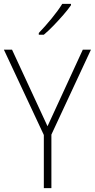

<svg xmlns="http://www.w3.org/2000/svg" viewBox="-20 -970 489 990"><path d="M225 -319 407 -714H449L245 -276V0H206V-274L0 -714H42ZM346 -943Q330 -920 306 -892.5Q282 -865 256 -838Q230 -811 206 -791H180V-800Q212 -833 246 -874.5Q280 -916 301 -950H346Z"/></svg>

Font: Noto Sans Ethiopic SemiCondensed ExtraLight
Style: Regular
Weight: 200
Width: 4
Designer: Monotype Design Team
Foundry: Monotype Imaging Inc.
Version: Version 2.102; ttfautohint (v1.8.4.7-5d5b)